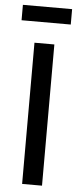

<svg xmlns="http://www.w3.org/2000/svg" viewBox="-57 -862 372 894"><g transform="rotate(5 128.5 -415.5)"><path d="M82 0V-660H175V0ZM13 -759V-831H243V-759Z"/></g></svg>

Font: Bricolage Grotesque 24pt
Style: Regular
Weight: 400
Designer: Mathieu Triay
Foundry: Atelier Triay
Version: Version 1.001;gftools[0.9.33.dev8+g029e19f]